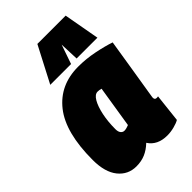

<svg xmlns="http://www.w3.org/2000/svg" viewBox="-237 -879 979 979"><g transform="rotate(-45 253.0 -389.5)"><path d="M368 10Q297 10 265 -40Q239 -15 210 -2.5Q181 10 145 10Q85 10 47.5 -36.5Q10 -83 10 -171Q10 -368 86 -464Q162 -560 294 -560Q351 -560 408 -548.5Q465 -537 506 -523Q491 -428 481 -366.5Q471 -305 465 -268Q459 -231 456 -212.5Q453 -194 452 -187Q451 -180 451 -179Q451 -164 464 -164Q466 -164 469 -164Q472 -164 475 -165L458 -12Q443 -3 417.5 3.5Q392 10 368 10ZM263 -170 299 -396Q293 -398 286.5 -399Q280 -400 274 -400Q254 -400 238 -372.5Q222 -345 212.5 -299.5Q203 -254 203 -200Q203 -181 211 -171.5Q219 -162 230 -162Q238 -162 247 -164.5Q256 -167 263 -170ZM128 -595 229 -789H433L468 -595H318L314 -699L278 -595Z"/></g></svg>

Font: Georama Semi Condensed Black
Style: Italic
Weight: 900
Width: 4
Italic angle: -9°
Designer: Jean-Baptiste Levee
Foundry: Production Type
Version: Version 1.000